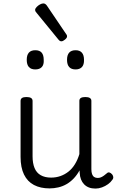

<svg xmlns="http://www.w3.org/2000/svg" viewBox="-20 -1081 685 1120"><path d="M269 18Q216 18 178 -2Q140 -22 120 -63Q100 -104 100 -166V-492Q100 -504 108.5 -509.5Q117 -515 134 -515Q152 -515 161 -509.5Q170 -504 170 -492V-169Q170 -129 181.5 -101Q193 -73 217.5 -59Q242 -45 278 -45Q307 -45 332.5 -54Q358 -63 379.5 -80Q401 -97 417 -123Q433 -149 443 -182V-493Q443 -504 451.5 -509.5Q460 -515 478 -515Q495 -515 504 -509.5Q513 -504 513 -493V-94Q513 -77 517 -65.5Q521 -54 529.5 -48.5Q538 -43 550 -43Q560 -43 568.5 -46.5Q577 -50 586 -56.5Q595 -63 603 -70Q610 -77 618 -75Q626 -73 634 -64Q639 -58 640.5 -49.5Q642 -41 636 -33Q626 -18 610 -6.5Q594 5 575 12Q556 19 537 19Q515 19 498.5 12.5Q482 6 470.5 -6Q459 -18 452.5 -34.5Q446 -51 445 -72L444 -87Q429 -60 410 -40Q391 -20 368.5 -7Q346 6 320.5 12Q295 18 269 18ZM186 -676Q161 -676 148.5 -690Q136 -704 136 -732Q136 -760 148.5 -774Q161 -788 186 -788Q211 -788 223 -774Q235 -760 235 -732Q237 -704 224 -690Q211 -676 186 -676ZM421 -676Q396 -676 383.5 -690Q371 -704 371 -732Q371 -760 383.5 -774Q396 -788 421 -788Q445 -788 457.5 -774Q470 -760 470 -732Q471 -704 458 -690Q445 -676 421 -676ZM338 -840Q334 -840 330 -842Q326 -844 321 -850L195 -1004Q189 -1011 187 -1014.5Q185 -1018 185 -1024Q185 -1031 193.5 -1040Q202 -1049 213 -1055Q224 -1061 233 -1061Q244 -1061 253 -1049L366 -882Q370 -877 370.5 -874Q371 -871 371 -868Q371 -860 359 -850Q347 -840 338 -840Z"/></svg>

Font: Playwrite BR Light
Style: Regular
Weight: 300
Version: Version 1.003